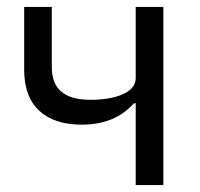

<svg xmlns="http://www.w3.org/2000/svg" viewBox="-20 -536 578 556"><path d="M373 0V-237H368Q313 -175 217 -175Q137 -175 93.5 -215.5Q50 -256 50 -334V-516H130V-341Q130 -247 241 -247Q300 -247 336.5 -263.5Q373 -280 373 -310V-516H453V0Z"/></svg>

Font: Aneliza
Style: Regular
Weight: 400
Designer: Mike Abbink, Paul van der Laan, Pieter van Rosmalen
Foundry: Bold Monday
Version: Version 3.0